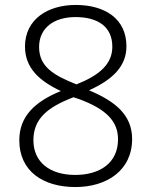

<svg xmlns="http://www.w3.org/2000/svg" viewBox="-20 -745 612 776"><path d="M285 11C411 11 514 -56 514 -183C514 -283 442 -337 340 -380C437 -424 491 -478 491 -558C491 -670 403 -725 286 -725C173 -725 81 -667 81 -557C81 -470 139 -418 226 -377C120 -334 58 -274 58 -178C58 -53 154 11 285 11ZM289 -404C199 -440 138 -474 138 -555C138 -632 198 -676 285 -676C373 -676 434 -639 434 -556C434 -485 380 -440 289 -404ZM284 -38C180 -38 115 -91 115 -178C115 -266 173 -312 277 -352L301 -344C408 -304 457 -256 457 -182C457 -85 382 -38 284 -38Z"/></svg>

Font: Noto Sans Malayalam Light
Style: Regular
Weight: 300
Designer: Jelle Bosma - Monotype Design Team
Foundry: Monotype Imaging Inc.
Version: Version 2.104